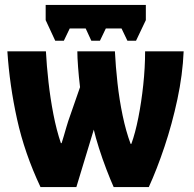

<svg xmlns="http://www.w3.org/2000/svg" viewBox="-20 -762 792 782"><path d="M574 -742V-680L534 -596H499L475 -646H411L387 -596H352L329 -646H264L240 -596H205L166 -680V-742ZM728 -553Q724 -458 702.5 -357.5Q681 -257 650 -164.5Q619 -72 586 0H443Q430 -29 413.5 -72Q397 -115 383 -159Q369 -203 362 -234L291 0H145Q80 -138 49.5 -276.5Q19 -415 10 -553H167Q170 -495 177.5 -428Q185 -361 197.5 -296.5Q210 -232 228 -179H231Q235 -191 240 -208.5Q245 -226 250 -243Q255 -260 258 -269L306 -407Q301 -448 298 -488.5Q295 -529 295 -553H448Q451 -492 458.5 -424Q466 -356 479.5 -291.5Q493 -227 512 -176H515Q531 -220 543.5 -283Q556 -346 563.5 -416.5Q571 -487 571 -553Z"/></svg>

Font: Noto Sans ExtraCondensed Black
Style: Regular
Weight: 900
Width: 2
Designer: Monotype Design Team
Foundry: Monotype Imaging Inc.
Version: Version 2.013; ttfautohint (v1.8.4.7-5d5b)